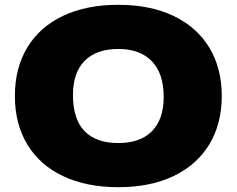

<svg xmlns="http://www.w3.org/2000/svg" viewBox="-20 -770 986 800"><path d="M42 -370Q42 -486.5 93.8 -572.2Q145.5 -658 242.8 -704Q340 -750 473 -750Q605.5 -750 702.8 -703.8Q800 -657.5 852 -571.8Q904 -486 904 -370Q904 -254 852 -168.2Q800 -82.5 702.8 -36.2Q605.5 10 473 10Q340.5 10 243.2 -36Q146 -82 94 -167.8Q42 -253.5 42 -370ZM662 -366Q662 -463.5 612.8 -514.8Q563.5 -566 473 -566Q382.5 -566 333.2 -517Q284 -468 284 -374Q284 -274 332 -224Q380 -174 473 -174Q565 -174 613.5 -223.8Q662 -273.5 662 -366Z"/></svg>

Font: Encode Sans Expanded Black
Style: Regular
Weight: 900
Width: 7
Designer: Multiple Designers
Foundry: Impallari Type
Version: Version 2.000